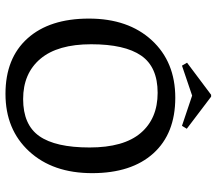

<svg xmlns="http://www.w3.org/2000/svg" viewBox="-66 -728 809 718"><g transform="rotate(90 339.0 -369.5)"><path d="M331.5 15Q198 15 124 -67.5Q50 -150 50 -297Q50 -444 131 -532Q212 -620 346 -620Q480 -620 554 -538Q628 -456 628 -309Q628 -162 546.5 -73.5Q465 15 331.5 15ZM327.5 -554Q231 -554 188.5 -492.5Q146 -431 146 -305.5Q146 -180 200.5 -115.5Q255 -51 351 -51Q447 -51 489.5 -111.5Q532 -172 532 -299.5Q532 -427 478 -490.5Q424 -554 327.5 -554ZM226 -645 215 -664 335 -754H342L462 -663L451 -645L338 -683Z"/></g></svg>

Font: Balthazar
Style: Regular
Weight: 400
Designer: Dario Manuel Muhafara
Foundry: Dario Manuel Muhafara
Version: Version 1.000